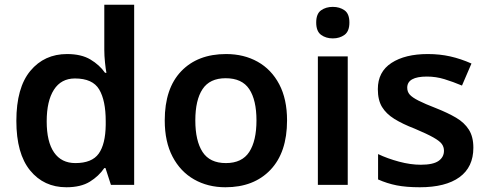

<svg xmlns="http://www.w3.org/2000/svg" viewBox="-20 -780 2057 810"><path d="M260 10Q165 10 107 -61Q49 -132 49 -270Q49 -410 108 -481Q167 -552 263 -552Q323 -552 361.5 -529Q400 -506 423 -473H429Q426 -487 423 -516Q420 -545 420 -570V-760H546V0H448L425 -71H420Q397 -37 359 -13.5Q321 10 260 10ZM298 -92Q368 -92 396.5 -132Q425 -172 426 -253V-269Q426 -356 398.5 -402.5Q371 -449 296 -449Q238 -449 207.5 -401.5Q177 -354 177 -268Q177 -182 208 -137Q239 -92 298 -92Z M1191 -272Q1191 -137 1121 -63.5Q1051 10 931 10Q857 10 799 -23Q741 -56 708 -119Q675 -182 675 -272Q675 -407 744.5 -479.5Q814 -552 934 -552Q1009 -552 1067 -519.5Q1125 -487 1158 -424.5Q1191 -362 1191 -272ZM804 -272Q804 -186 834.5 -139Q865 -92 933 -92Q1001 -92 1031.5 -139Q1062 -186 1062 -272Q1062 -358 1031.5 -404Q1001 -450 932 -450Q865 -450 834.5 -404Q804 -358 804 -272Z M1384 -751Q1413 -751 1433.5 -736.5Q1454 -722 1454 -685Q1454 -648 1433.5 -633Q1413 -618 1384 -618Q1355 -618 1334.5 -633Q1314 -648 1314 -685Q1314 -722 1334.5 -736.5Q1355 -751 1384 -751ZM1447 -542V0H1321V-542Z M1977 -157Q1977 -75 1918.5 -32.5Q1860 10 1751 10Q1694 10 1653.5 2Q1613 -6 1575 -23V-130Q1615 -111 1663.5 -98Q1712 -85 1755 -85Q1807 -85 1830 -101Q1853 -117 1853 -144Q1853 -160 1844 -172.5Q1835 -185 1808.5 -200Q1782 -215 1730 -237Q1678 -257 1643.5 -278.5Q1609 -300 1591.5 -329Q1574 -358 1574 -404Q1574 -477 1631.5 -514.5Q1689 -552 1785 -552Q1835 -552 1879.5 -542Q1924 -532 1969 -512L1929 -419Q1891 -435 1855 -446Q1819 -457 1781 -457Q1698 -457 1698 -410Q1698 -393 1708.5 -381Q1719 -369 1745.5 -355.5Q1772 -342 1821 -323Q1869 -304 1904 -283.5Q1939 -263 1958 -233Q1977 -203 1977 -157Z"/></svg>

Font: Noto Sans Gujarati UI SemiBold
Style: Regular
Weight: 600
Designer: Jelle Bosma - Monotype Design Team, Universal Thirst
Foundry: Monotype Imaging Inc.
Version: Version 2.106; ttfautohint (v1.8.4.7-5d5b)